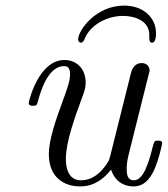

<svg xmlns="http://www.w3.org/2000/svg" viewBox="-20 -657 601 688"><path d="M83 -288C83 -278 93 -278 98 -278C111 -278 112 -280 116 -294C124 -325 151 -420 209 -420C220 -420 231 -417 231 -391C231 -367 221 -340 207 -301C181 -231 155 -157 155 -105C155 -18 213 11 267 11C320 11 354 -19 378 -49C396 5 439 11 458 11C495 11 516 -14 531 -45C549 -83 561 -141 561 -143C561 -153 553 -153 546 -153C534 -153 533 -152 527 -130C513 -74 494 -11 460 -11C434 -11 434 -38 434 -52C434 -59 434 -75 441 -103L513 -391C515 -397 516 -402 516 -405C516 -416 508 -431 488 -431C458 -431 451 -402 449 -394L376 -102C371 -84 371 -82 362 -69C343 -41 314 -11 270 -11C225 -11 216 -55 216 -88C216 -149 249 -239 274 -307C282 -328 287 -342 287 -361C287 -411 254 -442 211 -442C118 -442 83 -294 83 -288ZM539 -538C539 -597 490 -637 425 -637C323 -637 260 -548 260 -516C260 -507 266 -504 270 -504C277 -504 282 -513 284 -519C304 -569 365 -600 421 -600C456 -600 515 -587 515 -531V-520C515 -511 517 -504 525 -504C536 -504 539 -521 539 -538Z"/></svg>

Font: CMU Serif
Style: Italic
Weight: 500
Italic angle: -14.04°
Version: Version 0.7.0